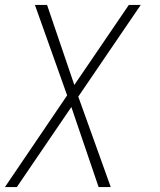

<svg xmlns="http://www.w3.org/2000/svg" viewBox="-25 -540 645 775"><path d="M-5 215 246 -155 116 -520H165L275 -197L495 -520H543L291 -150L422 215H373L263 -108L43 215Z"/></svg>

Font: Iosevka SS04 XLt Ex Obl
Style: Regular
Weight: 200
Width: 7
Italic angle: -9°
Monospace: yes
Designer: Belleve Invis
Foundry: Belleve Invis
Version: Version 19.0.0; ttfautohint (v1.8.4)